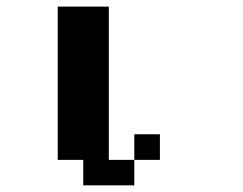

<svg xmlns="http://www.w3.org/2000/svg" viewBox="-20 -558 732 578"><path d="M384.3 -76.7V-153.8H461.4V-76.7ZM230.5 0V-76.7H153.8V-538.1H307.6V-76.7H384.3V0Z"/></svg>

Font: Good Old DOS
Style: Regular
Weight: 400
Designer: Vasily Draigo
Foundry: Vasily Draigo
Version: 1.0